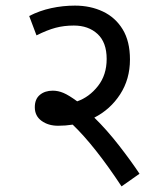

<svg xmlns="http://www.w3.org/2000/svg" viewBox="-20 -652 591 684"><path d="M477 -33 413 12Q318 -132 239 -208Q213 -204 187 -204Q152 -204 128 -221.5Q104 -239 104 -270Q104 -299 122 -314Q140 -329 168 -329Q187 -329 206 -321Q225 -313 255 -291Q298 -306 329 -345.5Q360 -385 360 -442Q360 -501 327.5 -531Q295 -561 243 -561Q208 -561 178 -553Q148 -545 110 -526L84 -595Q121 -614 162.5 -623Q204 -632 247 -632Q302 -632 346.5 -611Q391 -590 417 -547.5Q443 -505 443 -440Q443 -370 408 -316Q373 -262 316 -233Q361 -189 404.5 -133Q448 -77 477 -33Z"/></svg>

Font: Noto Sans Historical
Style: Regular
Weight: 400
Designer: Monotype Design Team
Foundry: Monotype Imaging Inc.
Version: Version 2.013; ttfautohint (v1.8.4.7-5d5b)